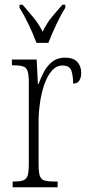

<svg xmlns="http://www.w3.org/2000/svg" viewBox="-20 -786 372 806"><path d="M33 0V-24H35Q62 -24 76.5 -28.5Q91 -33 96 -49Q101 -65 101 -100V-437Q101 -471 96 -487Q91 -503 76 -507.5Q61 -512 33 -512H30V-536H134L139 -434H142Q151 -459 164.5 -484.5Q178 -510 199.5 -527Q221 -544 253 -544Q288 -544 304.5 -526Q321 -508 321 -480Q321 -461 313 -448Q305 -435 287 -435Q287 -466 280 -488.5Q273 -511 242 -511Q217 -511 198 -489.5Q179 -468 166.5 -432.5Q154 -397 148 -355.5Q142 -314 142 -274V-99Q142 -64 147 -48.5Q152 -33 166 -28.5Q180 -24 209 -24H222V0ZM133 -606Q121 -640 100.5 -682.5Q80 -725 62 -753V-766H75Q100 -737 120.5 -712.5Q141 -688 159 -653Q176 -688 196 -712.5Q216 -737 242 -766H254V-753Q236 -725 216 -682.5Q196 -640 183 -606Z"/></svg>

Font: Noto Serif Hebrew ExtraCondensed ExtraLight
Style: Regular
Weight: 200
Width: 2
Designer: Monotype Design Team
Foundry: Monotype Imaging Inc.
Version: Version 2.004; ttfautohint (v1.8.4.7-5d5b)